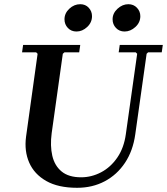

<svg xmlns="http://www.w3.org/2000/svg" viewBox="-20 -884 795 914"><path d="M550 -670H755L750 -635H685L678 -628L624 -245Q613 -166 575 -109Q537 -52 478.5 -21Q420 10 347 10Q257 10 200 -22.5Q143 -55 119 -110Q95 -165 104 -233L159 -628L152 -635H85L90 -670H362L357 -635H287L279 -628L226 -250Q218 -190 229 -142.5Q240 -95 273.5 -67.5Q307 -40 366 -40Q416 -40 461.5 -64Q507 -88 538.5 -134Q570 -180 579 -245L633 -628L626 -635H545ZM344 -734Q319 -734 303 -751Q287 -768 287 -792Q287 -821 310 -842.5Q333 -864 362 -864Q387 -864 402.5 -847Q418 -830 418 -807Q418 -777 395 -755.5Q372 -734 344 -734ZM573 -734Q548 -734 532 -751Q516 -768 516 -792Q516 -821 539.5 -842.5Q563 -864 591 -864Q616 -864 632 -847Q648 -830 648 -807Q648 -777 624.5 -755.5Q601 -734 573 -734Z"/></svg>

Font: Brygada 1918 SemiBold
Style: Italic
Weight: 600
Italic angle: -8°
Designer: Mateusz Machalski | Borys Kosmynka | Przemek Hoffer
Foundry: NIEPODLEGLA 2018
Version: Version 3.006